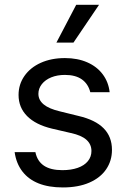

<svg xmlns="http://www.w3.org/2000/svg" viewBox="-20 -783 536 813"><path d="M254.9 -465.8Q222.7 -465.8 197.3 -455.6Q171.9 -445.3 157.2 -426.8Q142.6 -408.2 142.6 -385.7Q142.6 -359.4 165 -340.8Q187.5 -322.3 233.4 -311.5L312.5 -292Q383.8 -275.4 418.9 -239.7Q454.1 -204.1 454.1 -148.4Q454.1 -102.5 429.7 -66.4Q405.3 -30.3 358.4 -9.8Q311.5 10.7 246.1 10.7Q186.5 10.7 143.6 -6.3Q100.6 -23.4 74.7 -57.1Q48.8 -90.8 42 -138.7H129.9Q137.7 -100.6 166 -81.5Q194.3 -62.5 244.1 -62.5Q281.2 -62.5 309.1 -72.3Q336.9 -82 352.1 -100.6Q367.2 -119.1 367.2 -143.6Q367.2 -171.9 346.2 -190.9Q325.2 -210 280.3 -219.7L200.2 -238.3Q130.9 -254.9 94.7 -291.5Q58.6 -328.1 58.6 -380.9Q58.6 -425.8 83.5 -461.4Q108.4 -497.1 152.8 -517.1Q197.3 -537.1 254.9 -537.1Q308.6 -537.1 349.6 -519Q390.6 -501 415 -468.3Q439.5 -435.5 444.3 -392.6H362.3Q353.5 -427.7 326.7 -446.8Q299.8 -465.8 254.9 -465.8ZM302.7 -762.7H399.4L291 -602.5H218.8Z"/></svg>

Font: Pretendard JP Variable
Style: Regular
Weight: 400
Designer: Base glyphs from Inter by Rasmus Andersson; Hangul glyphs from Noto Sans CJK(Source Han Sans) by Jang Soo-young and Kang
Foundry: Kil Hyung-jin
Version: Version 1.307;Glyphs 3.2 (3192)